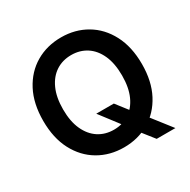

<svg xmlns="http://www.w3.org/2000/svg" viewBox="-176 -904 1121 1132"><g transform="rotate(-30 384.5 -338.0)"><path d="M338.4 -244.1H458L528.8 -152.8L578.6 -93.3L700.2 62.5H572.8L490.7 -41.5L454.6 -91.8ZM382.8 10.3Q286.6 10.3 210.4 -34.4Q134.3 -79.1 90.3 -162.8Q46.4 -246.6 46.4 -363.3Q46.4 -480.5 90.3 -564.5Q134.3 -648.4 210.4 -693.1Q286.6 -737.8 382.8 -737.8Q478.5 -737.8 554.4 -693.1Q630.4 -648.4 674.3 -564.5Q718.3 -480.5 718.3 -363.3Q718.3 -246.6 674.3 -162.8Q630.4 -79.1 554.4 -34.4Q478.5 10.3 382.8 10.3ZM382.8 -109.9Q441.4 -109.9 486.6 -139.2Q531.7 -168.5 557.4 -225.1Q583 -281.7 583 -363.3Q583 -445.8 557.4 -502.4Q531.7 -559.1 486.6 -588.4Q441.4 -617.7 382.8 -617.7Q323.7 -617.7 278.6 -588.4Q233.4 -559.1 207.5 -502.2Q181.6 -445.3 181.6 -363.3Q181.6 -281.7 207.5 -225.1Q233.4 -168.5 278.6 -139.2Q323.7 -109.9 382.8 -109.9Z"/></g></svg>

Font: V-Inter
Style: SemiBold-600
Weight: 600
Designer: Rasmus Andersson
Foundry: rsms
Version: Version 4.000;git-4146feb